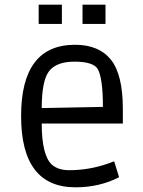

<svg xmlns="http://www.w3.org/2000/svg" viewBox="-20 -786 609 819"><path d="M302 13Q70 13 70 -291Q70 -595 300 -595Q402 -595 453 -531.5Q504 -468 504 -321V-259H158Q158 -124 201 -84Q228 -60 275 -60Q359 -60 440 -88L467 -98L488 -30Q404 13 302 13ZM396 -493Q376 -523 298 -523Q220 -523 189 -482Q158 -441 158 -325L419 -330Q419 -455 396 -493ZM244 -684H145V-766H244ZM430 -684H332V-766H430Z"/></svg>

Font: Ruda
Style: Regular
Weight: 400
Designer: Mariela Monsalve, Angelina Sanchez
Foundry: Mariela Monsalve, Angelina Sanchez
Version: Version 1.002